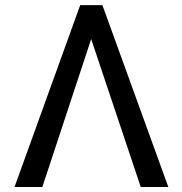

<svg xmlns="http://www.w3.org/2000/svg" viewBox="-20 -748 730 768"><path d="M543 0 344.7 -591.8 149.4 0H38.1L300.8 -727.5H389.6L653.3 0Z"/></svg>

Font: Inter Display
Style: Regular
Weight: 400
Designer: Rasmus Andersson
Foundry: rsms
Version: Version 4.000;git-37864ae